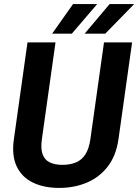

<svg xmlns="http://www.w3.org/2000/svg" viewBox="-20 -921 685 951"><path d="M341.8 -900.9H461.4L335.9 -754.4H238.3ZM522.9 -900.9H644.5L501.5 -754.4H399.4ZM634.3 -710.9 566.9 -231.9Q555.2 -149.9 513.7 -96.2Q472.2 -42.5 409.9 -16.4Q347.7 9.8 273.4 9.8Q198.2 9.8 143.6 -16.4Q88.9 -42.5 63 -96.2Q37.1 -149.9 48.8 -231.9L116.2 -710.9H254.9L187.5 -231.9Q180.7 -184.1 191.2 -156.2Q201.7 -128.4 226.8 -116.5Q252 -104.5 289.6 -104.5Q327.6 -104.5 356.2 -116.5Q384.8 -128.4 402.8 -156.2Q420.9 -184.1 427.7 -231.9L495.1 -710.9Z"/></svg>

Font: Robert Sans ExtraBold
Style: Italic
Weight: 800
Italic angle: -8°
Designer: Christian Robertson (extended by Adam Twardoch)
Foundry: Google
Version: Version 12.135;April 2, 2019;FontCreator 11.5.0.2425 64-bit;